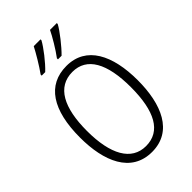

<svg xmlns="http://www.w3.org/2000/svg" viewBox="-279 -1049 1160 1160"><g transform="rotate(-45 301.0 -469.0)"><path d="M445 -940V-948H387C370 -912 327 -839 295 -797V-788H326C365 -826 425 -902 445 -940ZM306 -940V-948H248C229 -911 188 -841 156 -797V-788H186C229 -828 285 -901 306 -940ZM547 -358C547 -572 472 -724 303 -724C140 -724 55 -595 55 -359C55 -157 123 10 302 10C478 10 547 -153 547 -358ZM113 -358C113 -557 174 -673 303 -673C426 -673 488 -562 488 -358C488 -154 428 -41 301 -41C177 -41 113 -158 113 -358Z"/></g></svg>

Font: Noto Sans Thai Looped Condensed Light
Style: Regular
Weight: 300
Width: 3
Designer: Sasikarn Vongin, Ben Mitchell
Foundry: The Fontpad Ltd
Version: Version 1.001